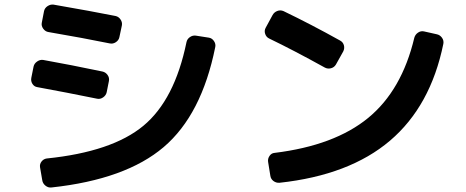

<svg xmlns="http://www.w3.org/2000/svg" viewBox="-20 -784 2040 841"><path d="M894.5 -619.1Q908.2 -617.2 917 -604.5Q925.8 -591.8 922.9 -578.1Q863.3 -281.2 696.8 -139.6Q530.3 2 206.1 37.1Q191.4 39.1 179.2 29.3Q167 19.5 165 4.9L155.3 -51.8Q153.3 -65.4 162.1 -76.7Q170.9 -87.9 184.6 -89.8Q470.7 -119.1 607.9 -232.9Q745.1 -346.7 796.9 -599.6Q799.8 -613.3 812 -621.6Q824.2 -629.9 837.9 -627.9ZM143.6 -402.3Q129.9 -404.3 122.1 -416.5Q114.3 -428.7 117.2 -443.4L127 -492.2Q129.9 -505.9 142.6 -514.6Q155.3 -523.4 168.9 -521.5Q289.1 -500 428.7 -470.7Q442.4 -467.8 451.2 -455.6Q460 -443.4 457 -428.7L447.3 -379.9Q444.3 -366.2 431.6 -357.4Q418.9 -348.6 405.3 -351.6Q271.5 -378.9 143.6 -402.3ZM502.9 -621.1Q500 -607.4 487.3 -599.1Q474.6 -590.8 460.9 -593.8Q346.7 -617.2 192.4 -643.6Q178.7 -645.5 169.4 -658.2Q160.2 -670.9 163.1 -684.6L172.9 -735.4Q175.8 -749 188.5 -757.3Q201.2 -765.6 214.8 -763.7Q383.8 -734.4 486.3 -713.9Q500 -710.9 508.3 -698.2Q516.6 -685.5 513.7 -671.9Z M1159.2 -615.2Q1146.5 -621.1 1141.6 -635.3Q1136.7 -649.4 1143.6 -662.1L1173.8 -717.8Q1180.7 -730.5 1194.3 -735.8Q1208 -741.2 1221.7 -735.4Q1341.8 -677.7 1469.7 -606.4Q1482.4 -599.6 1486.3 -585.9Q1490.2 -572.3 1483.4 -558.6L1451.2 -501Q1443.4 -488.3 1429.2 -484.9Q1415 -481.4 1402.3 -488.3Q1266.6 -563.5 1159.2 -615.2ZM1893.6 -633.8Q1907.2 -630.9 1916 -618.7Q1924.8 -606.4 1921.9 -591.8Q1866.2 -319.3 1688.5 -168Q1510.7 -16.6 1204.1 16.6Q1189.5 17.6 1177.7 8.8Q1166 0 1164.1 -14.6L1154.3 -75.2Q1152.3 -88.9 1160.6 -101.1Q1168.9 -113.3 1182.6 -114.3Q1445.3 -146.5 1592.8 -267.6Q1740.2 -388.7 1794.9 -619.1Q1798.8 -632.8 1811 -641.1Q1823.2 -649.4 1836.9 -646.5Z"/></svg>

Font: Rounded-L Mgen+ 1m bold
Style: Bold
Weight: 700
Designer: [Source Han Sans]
Ryoko NISHIZUKA  (kana & ideographs); Paul D. Hunt (Latin, Greek & Cyrillic); Wenlong ZHANG  (bopomofo
Version: Version 1.059.20150602